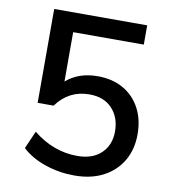

<svg xmlns="http://www.w3.org/2000/svg" viewBox="-81 -775 761 854"><g transform="rotate(10 300.0 -348.0)"><path d="M311 9Q243 9 179.5 -12.5Q116 -34 74 -73L109 -153Q201 -79 309 -79Q378 -79 417 -116.5Q456 -154 456 -215Q456 -278 419 -318Q382 -358 316 -358Q223 -358 167 -281H95V-705H515V-618H196V-395Q252 -444 338 -444Q405 -444 454 -416Q503 -388 530 -337.5Q557 -287 557 -220Q557 -152 527 -100.5Q497 -49 442 -20Q387 9 311 9Z"/></g></svg>

Font: Nunito Sans SemiBold
Style: Regular
Weight: 600
Designer: Vernon Adams
Foundry: Vernon Adams
Version: Version 3.101; ttfautohint (v1.8.4.7-5d5b);gftools[0.9.27]